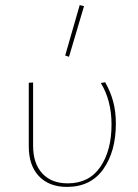

<svg xmlns="http://www.w3.org/2000/svg" viewBox="-20 -731 542 754"><path d="M236 -513 293 -711 310 -707 251 -508ZM93 -156V-406L110 -407V-159Q110 -89 146 -50Q182 -11 246 -11Q330 -11 374 -75.5Q418 -140 418 -242Q418 -336 376 -405L393 -408Q414 -371 424.5 -332Q435 -293 435 -246Q435 -136 385.5 -66.5Q336 3 243 3Q173 3 133 -39Q93 -81 93 -156Z"/></svg>

Font: Ysabeau Infant Thin
Style: Regular
Weight: 200
Designer: Christian Thalmann (Catharsis Fonts)
Version: Version 0.003